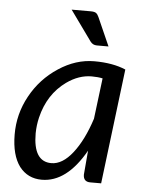

<svg xmlns="http://www.w3.org/2000/svg" viewBox="-53 -766 610 815"><g transform="rotate(5 252.5 -359.0)"><path d="M329.1 -448.7Q273.9 -448.7 222.2 -411.6Q145.5 -356.4 121.1 -254.9Q113.3 -222.2 112.8 -187.5Q112.8 -66.9 189.9 -66.9Q237.3 -66.9 280.8 -122.6Q324.2 -178.2 354 -270.5L375.5 -444.3Q355.5 -448.7 329.1 -448.7ZM340.8 -133.3Q261.7 6.8 155.3 6.8Q95.7 6.8 60.1 -39.1Q24.9 -86.4 24.4 -174.3Q23.9 -262.2 66.4 -339.4Q108.9 -417 182.6 -465.3Q255.9 -513.7 334.5 -513.7Q413.1 -513.7 468.3 -490.2L408.2 0H361.8Q332 0 332 -30.8ZM300.3 -723.6Q316.4 -723.6 323.2 -718.8Q330.1 -713.9 335 -702.6L388.7 -581.5H338.9Q321.8 -581.5 311.5 -595.2L219.2 -723.6Z"/></g></svg>

Font: Lato-Italic
Style: Italic
Weight: 400
Italic angle: -7°
Designer: Lukasz Dziedzic
Foundry: tyPoland Lukasz Dziedzic
Version: Version 1.104; Western+Polish opensource